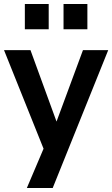

<svg xmlns="http://www.w3.org/2000/svg" viewBox="-20 -754 560 958"><path d="M114 184 213 -49V27L0 -504H132L271 -123H253L394 -504H520L243 184ZM297 -608V-734H416V-608ZM104 -608V-734H223V-608Z"/></svg>

Font: Nunitoga
Style: Bold
Weight: 700
Designer: Vernon Adams
Foundry: Vernon Adams
Version: Version 1.0